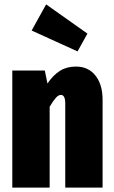

<svg xmlns="http://www.w3.org/2000/svg" viewBox="-20 -854 520 874"><path d="M447 -400V0H277V-383Q277 -422 257 -422Q246 -422 234 -408.5Q222 -395 206 -368V0H36V-533H184L196 -474Q223 -513 253.5 -532Q284 -551 326 -551Q382 -551 414.5 -510Q447 -469 447 -400ZM378 -701 333 -620 124 -715 190 -834Z"/></svg>

Font: Fira Sans Compressed ExtraBold
Style: Regular
Weight: 800
Width: 1
Designer: bBox Type GmbH & Carrois Corporate GbR & Edenspiekermann AG
Foundry: bBox Type GmbH & Carrois Corporate GbR & Edenspiekermann AG
Version: Version 4.301